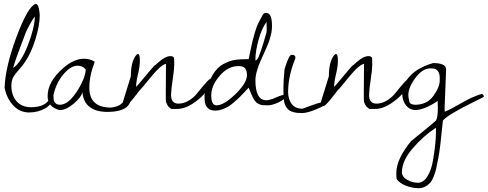

<svg xmlns="http://www.w3.org/2000/svg" viewBox="-20 -569 2535 998"><path d="M3.9 -113.3Q7.8 -222.7 66.4 -378.9Q125 -535.2 165 -548.8Q176.8 -548.8 181.6 -526.4Q186.5 -503.9 186.5 -489.3Q186.5 -436.5 164.1 -364.7Q141.6 -293 111.3 -249Q99.6 -229.5 79.6 -208Q59.6 -186.5 49.3 -168.5Q39.1 -150.4 39.1 -123Q39.1 -74.2 65.9 -43Q92.8 -11.7 141.6 -11.7Q222.7 -11.7 244.1 -67.4H254.9Q254.9 -29.3 216.8 -6.8Q178.7 15.6 130.9 15.6Q83 15.6 48.8 -21Q14.6 -57.6 3.9 -113.3ZM161.1 -483.4Q153.3 -474.6 135.3 -442.4Q117.2 -410.2 114.3 -400.4Q48.8 -229.5 48.8 -215.8Q89.8 -244.1 125 -334.5Q160.2 -424.8 161.1 -483.4Z M472.7 -248Q444.3 -175.8 444.3 -113.3Q444.3 -9.8 556.6 -9.8Q585 -13.7 599.1 -21.5Q613.3 -29.3 629.9 -48.3Q646.5 -67.4 662.1 -80.1H667Q662.1 -25.4 629.4 -6.3Q596.7 12.7 540 12.7Q418 12.7 408.2 -89.8Q403.3 -64.5 363.8 -30.8Q324.2 2.9 293 2.9Q291 2.9 288.1 2.9Q227.5 -13.7 227.5 -69.3Q227.5 -141.6 302.7 -210Q361.3 -263.7 417 -263.7Q448.2 -263.7 472.7 -248ZM257.8 -74.2Q257.8 -58.6 259.3 -49.3Q260.7 -40 269 -32.2Q277.3 -24.4 293 -24.4Q335.9 -26.4 379.4 -93.3Q422.9 -160.2 425.8 -208Q410.2 -227.5 382.8 -227.5Q347.7 -227.5 309.6 -182.6Q271.5 -137.7 257.8 -74.2Z M841.8 -101.6Q841.8 -119.1 842.3 -162.6Q842.8 -206.1 842.8 -237.3Q815.4 -231.4 763.2 -167Q710.9 -102.5 706.1 -99.6Q668 -48.8 646.5 -27.3Q637.7 -15.6 618.2 -15.6V-37.1L660.2 -172.9Q660.2 -244.1 684.6 -278.3Q691.4 -288.1 697.3 -288.1Q707 -288.1 707 -255.4Q707 -222.7 697.3 -183.1Q687.5 -143.6 687.5 -117.2Q695.3 -125 734.4 -171.9Q773.4 -218.8 781.2 -226.6Q788.1 -230.5 804.7 -246.1Q839.8 -277.3 866.2 -277.3Q880.9 -277.3 884.8 -267.6Q885.7 -256.8 885.7 -232.9Q885.7 -209 877.9 -157.7Q870.1 -106.4 869.1 -76.2Q869.1 -30.3 907.2 -30.3Q934.6 -30.3 960 -45.4Q985.4 -60.5 1001 -79.6Q1016.6 -98.6 1037.1 -123.5Q1057.6 -148.4 1073.2 -160.2V-150.4Q1073.2 -103.5 1012.7 -53.2Q952.1 -2.9 902.3 -2.9H870.1Q855.5 -12.7 851.1 -21.5Q846.7 -30.3 844.7 -34.2Q842.8 -38.1 842.3 -46.4Q841.8 -54.7 841.8 -58.6Z M1043 -76.2Q1062.5 -140.6 1085.4 -179.7Q1108.4 -218.8 1140.6 -235.8Q1172.9 -252.9 1199.2 -257.3Q1225.6 -261.7 1272.5 -261.7Q1275.4 -273.4 1282.2 -308.1Q1289.1 -342.8 1292.5 -355Q1295.9 -367.2 1302.7 -392.6Q1314.5 -434.6 1326.7 -456.5Q1338.9 -478.5 1341.8 -484.4Q1344.7 -490.2 1346.2 -492.7Q1347.7 -495.1 1350.6 -498Q1354.5 -502 1363.3 -502Q1393.6 -502 1393.6 -437.5V-428.7Q1393.6 -377.9 1350.6 -288.6Q1307.6 -199.2 1307.6 -152.3Q1307.6 -47.9 1364.3 -47.9Q1382.8 -47.9 1415 -62.5Q1447.3 -77.1 1465.8 -77.1L1475.6 -76.2Q1459 -50.8 1426.3 -36.1Q1393.6 -21.5 1372.6 -21.5Q1351.6 -21.5 1343.8 -22.5Q1335.9 -23.4 1329.1 -26.9Q1322.3 -30.3 1317.9 -32.2Q1313.5 -34.2 1308.1 -41.5Q1302.7 -48.8 1300.3 -51.8Q1297.9 -54.7 1293 -65.4Q1288.1 -76.2 1286.6 -79.1Q1285.2 -82 1279.8 -95.7Q1274.4 -109.4 1272.5 -113.3Q1269.5 -110.4 1250 -89.4Q1230.5 -68.4 1222.7 -61Q1214.8 -53.7 1195.8 -37.1Q1176.8 -20.5 1164.1 -13.7Q1127.9 5.9 1100.1 5.9Q1072.3 5.9 1060.1 -7.3Q1047.9 -20.5 1045.4 -35.6Q1043 -50.8 1043 -76.2ZM1105.5 -21.5Q1143.6 -21.5 1203.6 -79.6Q1263.7 -137.7 1263.7 -178.7Q1263.7 -203.1 1253.4 -214.4Q1243.2 -225.6 1219.7 -225.6Q1165 -225.6 1121.6 -174.8Q1078.1 -124 1078.1 -72.8Q1078.1 -21.5 1105.5 -21.5ZM1365.2 -455.1Q1339.8 -419.9 1323.7 -360.8Q1307.6 -301.8 1307.6 -261.7Q1307.6 -259.8 1308.6 -252.9L1317.4 -261.7Q1329.1 -273.4 1365.2 -400.4L1366.2 -412.1Q1366.2 -423.8 1366.2 -426.8Q1366.2 -429.7 1365.7 -441.4Q1365.2 -453.1 1365.2 -455.1Z M1459 -209 1462.9 -221.7Q1482.4 -284.2 1496.1 -284.2Q1515.6 -284.2 1515.6 -269.5Q1515.6 -266.6 1514.6 -263.7Q1477.5 -172.9 1477.5 -90.8Q1477.5 -53.7 1496.1 -28.8Q1514.6 -3.9 1552.7 -3.9Q1648.4 -41 1672.9 -41Q1680.7 -41 1680.7 -37.1Q1680.7 -25.4 1629.9 -3.4Q1579.1 18.6 1550.3 18.6Q1521.5 18.6 1506.8 14.2Q1492.2 9.8 1485.4 5.9Q1478.5 2 1468.8 -11.2Q1459 -24.4 1456.1 -46.4Q1453.1 -68.4 1453.1 -109.4Q1453.1 -150.4 1459 -209ZM1561.5 -422.9Z M1871.1 -101.6Q1871.1 -119.1 1871.6 -162.6Q1872.1 -206.1 1872.1 -237.3Q1844.7 -231.4 1792.5 -167Q1740.2 -102.5 1735.4 -99.6Q1697.3 -48.8 1675.8 -27.3Q1667 -15.6 1647.5 -15.6V-37.1L1689.5 -172.9Q1689.5 -244.1 1713.9 -278.3Q1720.7 -288.1 1726.6 -288.1Q1736.3 -288.1 1736.3 -255.4Q1736.3 -222.7 1726.6 -183.1Q1716.8 -143.6 1716.8 -117.2Q1724.6 -125 1763.7 -171.9Q1802.7 -218.8 1810.5 -226.6Q1817.4 -230.5 1834 -246.1Q1869.1 -277.3 1895.5 -277.3Q1910.2 -277.3 1914.1 -267.6Q1915 -256.8 1915 -232.9Q1915 -209 1907.2 -157.7Q1899.4 -106.4 1898.4 -76.2Q1898.4 -30.3 1936.5 -30.3Q1963.9 -30.3 1989.3 -45.4Q2014.6 -60.5 2030.3 -79.6Q2045.9 -98.6 2066.4 -123.5Q2086.9 -148.4 2102.5 -160.2V-150.4Q2102.5 -103.5 2042 -53.2Q1981.4 -2.9 1931.6 -2.9H1899.4Q1884.8 -12.7 1880.4 -21.5Q1876 -30.3 1874 -34.2Q1872.1 -38.1 1871.6 -46.4Q1871.1 -54.7 1871.1 -58.6Z M2298.8 -208 2291 -6.8Q2291 -5.9 2291.5 2Q2292 9.8 2292 11.7Q2321.3 0 2378.9 -33.7Q2436.5 -67.4 2485.4 -81.1Q2495.1 -75.2 2495.1 -66.4Q2495.1 -64.5 2450.2 -43Q2309.6 25.4 2282.2 57.6Q2267.6 208 2258.3 252.9Q2249 297.9 2246.6 310.1Q2244.1 322.3 2235.4 345.7Q2226.6 369.1 2216.8 379.9Q2190.4 409.2 2156.2 409.2Q2122.1 409.2 2089.4 396Q2056.6 382.8 2042 362.3Q2040 352.5 2040 330.1Q2040 257.8 2117.2 164.1Q2123 159.2 2153.3 134.8Q2234.4 69.3 2246.1 57.6Q2255.9 41 2255.9 -6.8Q2255.9 -9.8 2255.4 -25.4Q2254.9 -41 2254.9 -43.9Q2184.6 2.9 2137.7 2.9Q2096.7 1 2078.1 -43Q2070.3 -62.5 2070.3 -90.3Q2070.3 -118.2 2095.7 -155.3Q2136.7 -213.9 2231.4 -241.2Q2298.8 -241.2 2298.8 -208ZM2069.3 326.2Q2069.3 350.6 2096.7 365.7Q2124 380.9 2152.8 380.9Q2181.6 380.9 2202.6 346.2Q2223.6 311.5 2231.4 259.8Q2246.1 172.9 2246.1 117.2V94.7Q2181.6 136.7 2125.5 201.7Q2069.3 266.6 2069.3 326.2ZM2106.4 -47.9Q2106.4 -24.4 2141.6 -24.4Q2201.2 -26.4 2233.4 -71.3Q2265.6 -116.2 2265.6 -149.4Q2265.6 -152.3 2265.6 -155.3V-165Q2265.6 -186.5 2255.9 -199.7Q2246.1 -212.9 2228.5 -212.9Q2224.6 -213.9 2219.7 -213.9Q2175.8 -213.9 2139.2 -164.1Q2102.5 -114.3 2102.5 -75.2Q2102.5 -61.5 2106.4 -47.9Z"/></svg>

Font: Dawning of a New Day
Style: Regular
Weight: 400
Designer: Kimberly Geswein
Foundry: Kimberly Geswein
Version: Version 1.002 2010